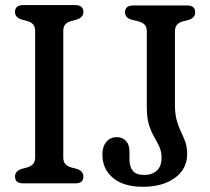

<svg xmlns="http://www.w3.org/2000/svg" viewBox="-20 -720 826 754"><path d="M228.5 -102Q228.5 -85 236.5 -76Q244.5 -67 259.5 -62.5L284 -56Q307.5 -47 307.5 -27Q307.5 0 276 0H70.5Q39 0 39 -27Q39 -47 62.5 -56L86.5 -62.5Q102 -67 110 -76Q118 -85 118 -102V-598.5Q118 -615 110.2 -624Q102.5 -633 88 -637L62.5 -644Q39 -652.5 39 -673Q39 -700 70.5 -700H276Q307.5 -700 307.5 -673Q307.5 -653 284 -644L258.5 -637Q244 -633 236.2 -624Q228.5 -615 228.5 -598.5ZM715 -115.5Q715 -56.5 667 -21.5Q619 13.5 541 13.5Q465 13.5 423.5 -21.5Q382 -56.5 382 -113.5Q382 -144 397.5 -162.8Q413 -181.5 439 -181.5Q461 -181.5 474.8 -166.5Q488.5 -151.5 488.5 -124.5V-93Q488.5 -65 501.8 -49Q515 -33 547 -33Q577 -33 595.8 -50Q614.5 -67 614.5 -100Q614.5 -124.5 605.8 -143.5Q597 -162.5 585.5 -182.2Q574 -202 565.2 -229.2Q556.5 -256.5 556.5 -297.5V-596.5Q556.5 -614 548.2 -622.8Q540 -631.5 524.5 -636L495.5 -643Q471 -650.5 471 -671.5Q471 -698.5 503 -698.5H715Q746.5 -698.5 746.5 -671.5Q746.5 -651 723 -642.5L697.5 -636Q682.5 -631.5 674.8 -622.5Q667 -613.5 667 -596.5V-309.5Q667 -272 674.2 -246.8Q681.5 -221.5 691 -202Q700.5 -182.5 707.8 -162.5Q715 -142.5 715 -115.5Z"/></svg>

Font: Fraunces 72pt SuperSoft
Style: Regular
Weight: 400
Version: Version 1.000;[b76b70a41]